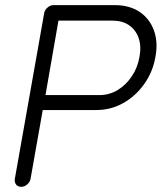

<svg xmlns="http://www.w3.org/2000/svg" viewBox="-20 -720 636 740"><path d="M422.9 -700.2Q478.5 -700.2 517.1 -674.8Q555.7 -649.4 572.8 -604Q589.8 -558.6 579.1 -501Q569.3 -443.4 536.1 -396.5Q502.9 -349.6 455.1 -322.8Q407.2 -295.9 351.6 -295.9H139.6L146.5 -305.7L97.7 -30.3Q95.7 -18.6 85 -9.3Q74.2 0 62.5 0Q48.8 0 42 -8.8Q35.2 -17.6 37.1 -30.3L150.4 -669.9Q152.3 -681.6 163.1 -690.9Q173.8 -700.2 185.5 -700.2ZM362.3 -353.5Q401.4 -353.5 433.6 -373Q465.8 -392.6 488.3 -426.3Q510.7 -460 517.6 -501Q525.4 -542 514.2 -573.7Q502.9 -605.5 477.1 -623Q451.2 -640.6 412.1 -640.6H200.2L207 -650.4L154.3 -347.7L149.4 -353.5Z"/></svg>

Font: Quicksand
Style: Italic
Weight: 400
Designer: Andrew Paglinawan
Foundry: Andrew Paglinawan
Version: Version 3.006